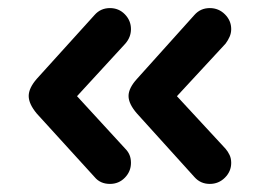

<svg xmlns="http://www.w3.org/2000/svg" viewBox="-20 -520 639 475"><path d="M499 -65Q476 -65 461 -82L319 -239Q298 -263 298 -282.5Q298 -302 319 -325L461 -483Q476 -500 499 -500Q521 -500 536.5 -484.5Q552 -469 552 -448Q552 -438 548 -429Q544 -420 538 -412L389 -251L402 -299L538 -152Q544 -145 548 -136.5Q552 -128 552 -117Q552 -96 536.5 -80.5Q521 -65 499 -65ZM252 -65Q228 -65 214 -82L71 -239Q51 -263 51 -282.5Q51 -302 71 -325L214 -483Q229 -500 252 -500Q274 -500 289 -484.5Q304 -469 304 -448Q304 -438 300.5 -429Q297 -420 290 -412L142 -251L155 -299L290 -152Q297 -145 300.5 -136.5Q304 -128 304 -117Q304 -96 289 -80.5Q274 -65 252 -65Z"/></svg>

Font: National Park SemiBold
Style: Regular
Weight: 600
Designer: Andrea Herstowski, Ben Hoepner
Version: Version 1.009